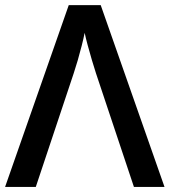

<svg xmlns="http://www.w3.org/2000/svg" viewBox="-20 -734 666 754"><path d="M375.5 -713.9 626 0H505.9L356.9 -446.3Q349.6 -468.3 341.1 -497.3Q332.5 -526.4 324.7 -555.2Q316.9 -584 312.5 -605Q308.1 -583 300.8 -554.2Q293.5 -525.4 285.2 -496.8Q276.9 -468.3 269.5 -446.3L120.6 0H0L250 -713.9Z"/></svg>

Font: Open Sans SemiBold
Style: Regular
Weight: 600
Designer: Monotype Design Team
Foundry: Monotype Imaging Inc.
Version: Version 3.003; ttfautohint (v1.8.4)